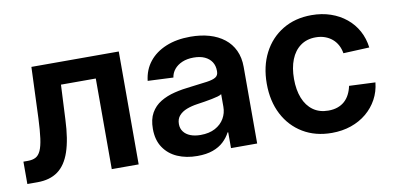

<svg xmlns="http://www.w3.org/2000/svg" viewBox="-58 -698 1798 875"><g transform="rotate(-10 841.5 -260.5)"><path d="M8.8 0V-103.5H29.8Q51.3 -103.5 65.7 -111.1Q80.1 -118.7 89.1 -138.4Q98.1 -158.2 103 -193.8Q107.9 -229.5 110.4 -286.1L119.6 -522.5H523.9V0H399.4V-419.4H238.3L230.5 -259.3Q226.6 -168 207 -110.8Q187.5 -53.7 150.4 -26.9Q113.3 0 55.7 0Z M794.9 8.8Q743.2 8.8 702.9 -8.8Q662.6 -26.4 639.2 -61.3Q615.7 -96.2 615.7 -147.9Q615.7 -192.4 632.3 -221.4Q648.9 -250.5 677.5 -267.8Q706.1 -285.2 742.9 -294.2Q779.8 -303.2 819.3 -307.1Q867.2 -312.5 895.5 -316.7Q923.8 -320.8 936.5 -329.1Q949.2 -337.4 949.2 -355V-358.4Q949.2 -381.8 938 -399.2Q926.8 -416.5 905.8 -426.3Q884.8 -436 854.5 -436Q824.2 -436 801.5 -426.3Q778.8 -416.5 765.1 -399.9Q751.5 -383.3 748.5 -362.3L630.4 -367.7Q636.2 -418.5 665.3 -455.1Q694.3 -491.7 743.2 -512Q792 -532.2 856.4 -532.2Q904.3 -532.2 943.8 -520.8Q983.4 -509.3 1012.2 -486.8Q1041 -464.4 1056.6 -431.2Q1072.3 -397.9 1072.3 -354.5V0H951.2V-73.2H948.2Q936.5 -50.3 916.5 -31.5Q896.5 -12.7 866.7 -2Q836.9 8.8 794.9 8.8ZM825.7 -83Q865.7 -83 893.3 -97.9Q920.9 -112.8 935.3 -137.5Q949.7 -162.1 949.7 -191.9V-250Q943.8 -245.6 931.9 -242.2Q919.9 -238.8 903.8 -235.6Q887.7 -232.4 869.9 -229.5Q852.1 -226.6 834.5 -224.1Q807.6 -220.2 785.4 -211.7Q763.2 -203.1 749.8 -188Q736.3 -172.9 736.3 -148.9Q736.3 -128.4 747.6 -113.5Q758.8 -98.6 778.8 -90.8Q798.8 -83 825.7 -83Z M1417 11.7Q1340.8 11.7 1283.4 -22.7Q1226.1 -57.1 1194.3 -118.4Q1162.6 -179.7 1162.6 -260.3Q1162.6 -340.8 1194.3 -402.3Q1226.1 -463.9 1283.4 -498.5Q1340.8 -533.2 1417 -533.2Q1464.8 -533.2 1505.4 -519.3Q1545.9 -505.4 1576.9 -480Q1607.9 -454.6 1627 -419.7Q1646 -384.8 1651.4 -342.3L1530.8 -336.9Q1527.3 -357.9 1518.1 -375Q1508.8 -392.1 1494.4 -404.3Q1480 -416.5 1460.9 -423.3Q1441.9 -430.2 1418.5 -430.2Q1377 -430.2 1347.9 -408.9Q1318.8 -387.7 1303.7 -349.6Q1288.6 -311.5 1288.6 -260.3Q1288.6 -209.5 1303.7 -171.4Q1318.8 -133.3 1347.9 -112.3Q1377 -91.3 1418.5 -91.3Q1442.4 -91.3 1461.2 -97.9Q1480 -104.5 1493.9 -116.9Q1507.8 -129.4 1516.8 -147Q1525.9 -164.6 1530.3 -186L1651.4 -180.7Q1647 -138.2 1627.9 -103.3Q1608.9 -68.4 1577.9 -42.5Q1546.9 -16.6 1505.9 -2.4Q1464.8 11.7 1417 11.7Z"/></g></svg>

Font: Inter 28pt SemiBold
Style: Regular
Weight: 600
Designer: Rasmus Andersson
Foundry: rsms
Version: Version 4.001;git-66647c0bb